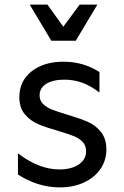

<svg xmlns="http://www.w3.org/2000/svg" viewBox="-20 -802 540 834"><path d="M58 -44V-136Q149 -66 238 -66Q290 -66 322 -87.5Q354 -109 354 -145Q354 -170 338.5 -186Q323 -202 300 -211Q277 -220 234 -233Q181 -248 146.5 -262.5Q112 -277 88 -305.5Q64 -334 64 -380Q64 -450 117 -492Q170 -534 256 -534Q342 -534 412 -489V-400Q373 -430 336.5 -443Q300 -456 260 -456Q210 -456 181 -438Q152 -420 152 -388Q152 -365 167.5 -350Q183 -335 206 -326Q229 -317 272 -304Q326 -288 360 -273.5Q394 -259 418 -229.5Q442 -200 442 -153Q442 -105 416 -67.5Q390 -30 344 -9Q298 12 240 12Q192 12 145.5 -2.5Q99 -17 58 -44ZM186 -782 255 -686 326 -782H403L309 -625H203L109 -782Z"/></svg>

Font: AmikoRegular
Style: Regular
Weight: 400
Designer: Pablo Impallari, Rodrigo Fuenzalida, Andres Torresi
Foundry: Impallari Type
Version: Version 1.000; ttfautohint (v1.3)